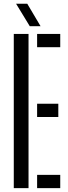

<svg xmlns="http://www.w3.org/2000/svg" viewBox="-20 -976 355 996"><path d="M51.5 0V-800H128V0ZM172.5 -731V-800H292.5V-731ZM172.5 -369V-438H282.5V-369ZM172.5 0V-69H292.5V0ZM134.5 -840 63.5 -956.5H121.5L190.5 -840Z"/></svg>

Font: Big Shoulders Stencil Display Medium
Style: Regular
Weight: 500
Designer: Patric King
Foundry: XO Type Co
Version: Version 1.000